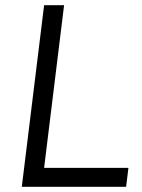

<svg xmlns="http://www.w3.org/2000/svg" viewBox="-20 -720 548 740"><path d="M150 -700H227L150 -73H475L466 0H64Z"/></svg>

Font: Haskoy
Style: Italic
Weight: 400
Designer: Ertekin Erdin
Foundry: Ertekin Erdin
Version: Version 2.000; ttfautohint (v1.8.4.7-5d5b)